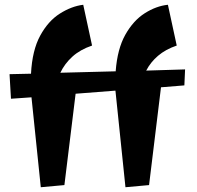

<svg xmlns="http://www.w3.org/2000/svg" viewBox="-20 -770 826 805"><path d="M151 15 112 -362 26 -356 20 -459 110 -461Q115 -559 148.5 -620.5Q182 -682 231 -713Q280 -744 329 -750L366 -579Q316 -562 283.5 -532.5Q251 -503 233 -465L465 -471Q472 -565 505.5 -624.5Q539 -684 587 -714.5Q635 -745 684 -750L721 -579Q674 -563 642.5 -536Q611 -509 593 -474L756 -479L753 -412L655 -404L605 6L506 15L464 -390L297 -377L250 6Z"/></svg>

Font: Joti One
Style: Regular
Weight: 400
Designer: Eduardo Rodriguez Tunni
Foundry: Eduardo Rodriguez Tunni
Version: Version 1.002; ttfautohint (v1.8.4.7-5d5b);gftools[0.9.24]